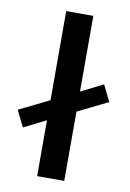

<svg xmlns="http://www.w3.org/2000/svg" viewBox="-81 -751 545 802"><g transform="rotate(10 191.5 -350.0)"><path d="M249 -294V0H134V-237L40 -190L6 -259L134 -322V-700H249V-379L343 -426L377 -357Z"/></g></svg>

Font: Space Grotesk Frontify SemiBold
Style: Regular
Weight: 600
Designer: Florian Karsten
Version: Version 2.000